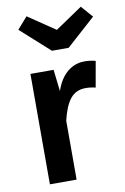

<svg xmlns="http://www.w3.org/2000/svg" viewBox="-89 -853 592 906"><g transform="rotate(-10 206.5 -400.0)"><path d="M389 -536 367 -412Q343 -418 320 -418Q273 -418 246 -384.5Q219 -351 203 -282V0H75V-529H186L198 -425Q217 -482 253 -512.5Q289 -543 336 -543Q365 -543 389 -536ZM413 -744 274 -619H194L55 -744L104 -800L234 -712L364 -800Z"/></g></svg>

Font: Fira Sans Medium
Style: Regular
Weight: 500
Designer: bBox Type GmbH & Carrois Corporate GbR & Edenspiekermann AG
Foundry: bBox Type GmbH & Carrois Corporate GbR & Edenspiekermann AG
Version: Version 4.301